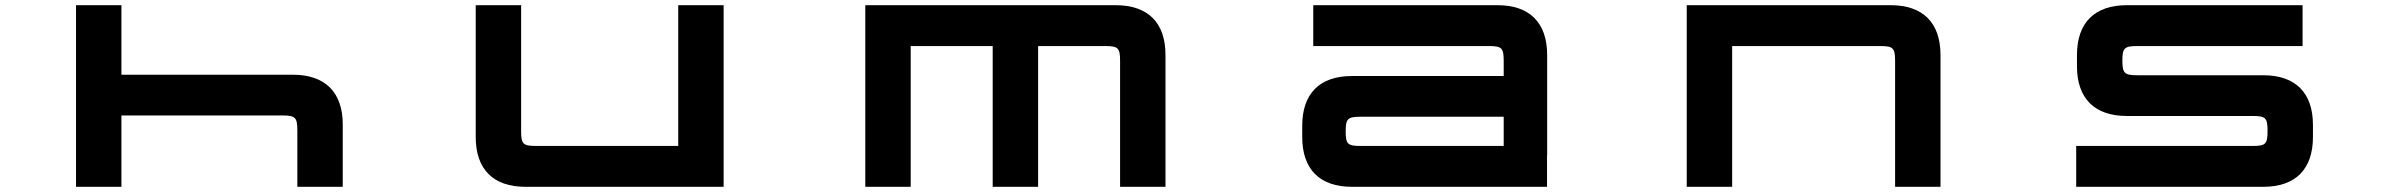

<svg xmlns="http://www.w3.org/2000/svg" viewBox="-20 -720 9190 740"><path d="M273 -700V0H448V-275H1069C1118 -275 1126 -267 1126 -218V0H1301V-240.5C1301 -364.5 1233 -432 1109 -432H448V-700Z M2005 0H2769V-700H2594V-157.5H2045.5C1996 -157.5 1988.5 -165 1988.5 -214.5V-700H1813.5V-192C1813.5 -67.5 1881 0 2005 0Z M3315 -700V0H3490V-542.5H3806V0H3981V-542.5H4240C4289.5 -542.5 4297 -535 4297 -485.5V0H4472V-508C4472 -632.5 4404.5 -700 4280 -700Z M5223 -270H5775.5V-157.5H5223C5174 -157.5 5166.5 -165 5166.5 -213.5C5166.5 -262 5174 -270 5223 -270ZM4999 -192C4999 -67.5 5066.5 0 5190.5 0H5942.5V-121.5H5943V-508C5943 -632.5 5875.5 -700 5751.5 -700H5041.5V-542.5H5719C5768 -542.5 5775.5 -535 5775.5 -485.5V-427H5190.5C5066.5 -427 4999 -359.5 4999 -235.5Z M6481 -700V0H6656V-542.5H7227C7276 -542.5 7284 -535 7284 -485.5V0H7459V-508C7459 -632.5 7391 -700 7267 -700Z M8854.5 -700H8177C8053 -700 7985 -632.5 7985 -508V-464.5C7985 -340.5 8053 -273 8177 -273H8663C8712 -273 8719.5 -265.5 8719.5 -216V-214.5C8719.5 -165 8712 -157.5 8663 -157.5H7982V0H8703C8827 0 8894.5 -67.5 8894.5 -192V-238.5C8894.5 -362.5 8827 -430 8703 -430H8217C8168 -430 8160 -438 8160 -486.5C8160 -535 8168 -542.5 8217 -542.5H8854.5Z"/></svg>

Font: Melete Bold
Style: Regular
Weight: 700
Width: 6
Designer: Sora Sagano
Foundry: DOT COLON
Version: Version 0.200;FEAKit 1.0